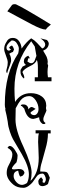

<svg xmlns="http://www.w3.org/2000/svg" viewBox="-23 -894 284 917"><path d="M220 -777Q216 -773 211 -769Q206 -765 202.5 -761.5Q199 -758 196 -753H194Q176 -753 130 -777Q32 -830 12 -840Q15 -845 32 -867Q36 -874 46 -874Q52 -874 54 -873Q91 -856 220 -777ZM42 -54Q42 -39 54.5 -25Q67 -11 82 -11Q92 -11 106 -20Q115 -38 115 -61Q115 -99 81 -158Q76 -167 61 -192Q46 -217 39 -229.5Q32 -242 24 -265.5Q16 -289 14 -312Q9 -343 2 -370L3 -374Q0 -383 0 -394Q0 -544 64 -639Q67 -652 67 -662Q67 -672 58 -686Q50 -701 33 -701Q8 -682 8 -667Q8 -652 21 -652L30 -658Q22 -661 21 -668Q32 -679 36 -675Q41 -668 44 -658L39 -646Q32 -644 22 -638V-636Q30 -624 30 -606Q30 -600 29 -598Q26 -586 19.5 -570Q13 -554 11 -544Q4 -551 9 -565Q14 -580 14 -596Q14 -607 5.5 -628Q-3 -649 -3 -660Q-3 -678 8 -694Q17 -713 38 -713Q57 -713 68 -697.5Q79 -682 80 -662Q104 -695 126 -711Q142 -702 154 -689L178 -663Q184 -663 188.5 -669Q193 -675 193 -681Q193 -696 170 -711L201 -703Q210 -694 210 -685Q208 -662 183 -652Q198 -627 200 -622Q205 -609 205 -599Q205 -593 204 -589L207 -581Q204 -566 204 -550Q204 -539 206 -525H223V-506H143V-525H158V-571Q158 -596 153 -608Q147 -590 120 -578Q91 -564 84 -550Q93 -532 93 -524Q93 -521 91 -519Q75 -532 75 -550V-560Q77 -563 80.5 -569Q84 -575 85 -576L101 -584Q91 -591 91 -601Q91 -620 112 -628L118 -619Q121 -613 112 -616L108 -600L120 -593Q122 -592 126 -592Q132 -592 136.5 -596Q141 -600 142.5 -604.5Q144 -609 147 -617Q150 -625 151 -627L143 -672L126 -697Q46 -596 46 -470Q46 -438 49 -407Q76 -449 124 -449Q156 -449 177 -433Q198 -417 198 -388Q195 -377 199 -367Q198 -362 191 -347.5Q184 -333 184 -324Q184 -313 194 -307Q194 -302 187.5 -301.5Q181 -301 178 -304Q164 -315 164 -334Q140 -326 136 -326Q106 -326 93 -375L81 -388L79 -387L76 -390L81 -395H91Q100 -395 106.5 -388Q113 -381 112 -372H113Q121 -383 128 -383Q133 -383 147 -374L125 -359Q122 -356 123 -353.5Q124 -351 127 -348.5Q130 -346 134 -345Q138 -344 140 -344Q149 -344 155 -352.5Q161 -361 161 -373Q161 -395 147.5 -415Q134 -435 117 -435Q92 -435 76 -416Q66 -404 52 -377Q51 -361 51 -323Q51 -273 89 -193Q128 -107 128 -70Q128 -48 123 -33L124 -31Q162 -68 162 -140Q162 -160 160.5 -182Q159 -204 159 -216Q159 -248 163 -257H147V-272H219V-257H206Q206 -222 194 -182L177 -120Q169 -96 169 -75Q195 -75 201 -71Q207 -67 215 -45L206 -15Q192 -5 180 -5Q160 -5 160 -28Q160 -37 173 -47L175 -46L182 -36L180 -24L188 -20Q196 -28 196 -38Q196 -46 191 -55.5Q186 -65 180 -65Q160 -65 150 -48Q139 -32 133 -24Q127 -16 114 -6.5Q101 3 89 3Q59 3 41 -12Q9 -39 9 -68Q9 -88 18 -104Q36 -136 36 -156Q36 -176 13 -188Q18 -197 24 -197Q35 -197 48 -178Q61 -159 61 -151Q61 -136 56 -119Q34 -97 34 -89Q34 -85 43 -85Q48 -85 56 -86Q64 -87 66 -87Q91 -87 94 -68Q87 -52 77 -52L75 -50Q69 -52 64 -78L63 -79Q42 -74 42 -54Z"/></svg>

Font: Bukvitsa
Style: Regular
Weight: 500
Foundry: Ponomar Technologies, Inc.
Version: Version 1.1